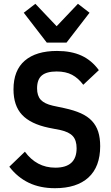

<svg xmlns="http://www.w3.org/2000/svg" viewBox="-20 -978 586 1010"><path d="M269 12Q191 12 131.5 -16.5Q72 -45 29 -101L111 -180Q141 -139 181 -117.5Q221 -96 271 -96Q383 -96 383 -198Q383 -240 363 -262Q343 -284 297 -294L236 -306Q141 -326 96 -374Q51 -422 51 -508Q51 -608 110.5 -659Q170 -710 280 -710Q355 -710 408.5 -685.5Q462 -661 500 -609L418 -532Q392 -567 359 -584.5Q326 -602 278 -602Q225 -602 200 -581Q175 -560 175 -513Q175 -474 194.5 -453Q214 -432 258 -422L319 -409Q370 -398 405.5 -382Q441 -366 463.5 -342Q486 -318 496.5 -285.5Q507 -253 507 -209Q507 -101 445.5 -44.5Q384 12 269 12ZM226 -754 105 -911 166 -958 278 -840 390 -958 451 -911 330 -754Z"/></svg>

Font: IBM Plex Sans Condensed SemiBold
Style: Regular
Weight: 600
Width: 3
Designer: Mike Abbink, Paul van der Laan, Pieter van Rosmalen
Foundry: Bold Monday
Version: Version 1.3